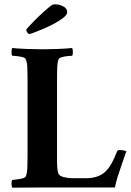

<svg xmlns="http://www.w3.org/2000/svg" viewBox="-20 -869 607 892"><path d="M102 -730Q102 -733 114 -746Q126 -759 144.5 -777.5Q163 -796 183 -814Q203 -832 220 -845Q223 -847 227 -848Q231 -849 237 -849Q246 -849 259 -845.5Q272 -842 282 -834Q292 -826 292 -812Q292 -801 275.5 -787.5Q259 -774 234 -760.5Q209 -747 183.5 -736Q158 -725 139 -718Q120 -711 116 -711Q111 -711 106.5 -718.5Q102 -726 102 -730ZM245 -138Q245 -138 245 -136Q245 -131 245 -116.5Q245 -102 246.5 -86Q248 -70 252 -61Q257 -51 277 -46Q297 -41 316 -41H380Q408 -41 431.5 -49Q455 -57 471 -73Q487 -89 499 -111Q511 -133 524 -166Q526 -172 537 -172Q545 -172 555 -170Q565 -168 567 -166Q558 -140 547 -109Q536 -78 527 -49Q518 -20 514 2H177Q125 2 86 2.5Q47 3 37 3Q34 -2 33.5 -15Q33 -28 37 -33Q44 -34 58 -35.5Q72 -37 85 -40.5Q98 -44 100 -50Q106 -65 107 -88Q108 -111 108 -142V-501Q108 -533 107 -555.5Q106 -578 100 -593Q98 -600 85 -603.5Q72 -607 58 -608.5Q44 -610 37 -610Q33 -615 33.5 -628.5Q34 -642 37 -646Q66 -643 106 -641.5Q146 -640 177 -640Q208 -640 247.5 -641.5Q287 -643 315 -646Q318 -642 318.5 -628.5Q319 -615 315 -610Q309 -610 294.5 -608.5Q280 -607 267.5 -603.5Q255 -600 252 -593Q247 -580 246 -560Q245 -540 245 -514Q245 -511 245 -507.5Q245 -504 245 -501Z"/></svg>

Font: Amiri
Style: Bold
Weight: 700
Designer: Khaled Hosny
Version: Version 0.113